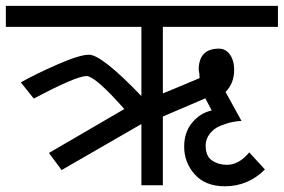

<svg xmlns="http://www.w3.org/2000/svg" viewBox="-30 -633 981 664"><path d="M754.9 -63Q796.4 -63 832 -106L886.2 -46.9Q828.1 11.2 748 11.2Q680.2 11.2 643.6 -29.8Q606.9 -70.8 606.9 -126Q606.9 -175.3 634.3 -208.5Q662.1 -242.2 702.1 -251L680.2 -293L533.2 -230V7.8H459V-204.1L183.1 -44.9L139.2 -104L399.9 -255.9Q301.8 -367.2 270 -370.1Q233.4 -370.1 86.9 -292L42 -348.1Q94.7 -377.9 168.9 -410.2Q245.6 -443.8 277.8 -443.8Q321.8 -443.8 459 -300.8V-540H-9.8V-612.8H931.2V-540H533.2V-310.1Q537.1 -311 660.2 -362.8Q660.2 -379.4 657.2 -391.1Q657.2 -464.8 727.1 -464.8Q750.5 -464.8 765.1 -444.3Q779.8 -423.8 779.8 -391.1Q779.8 -345.2 750 -314.9L805.2 -214.8Q793 -214.8 773.4 -210.9Q755.9 -207.5 732.9 -198.2Q710.4 -189.5 695.8 -170.9Q681.2 -152.3 681.2 -129.9Q681.2 -92.8 703.1 -78.1Q725.6 -63 754.9 -63Z"/></svg>

Font: Miedinger*
Style: Book
Weight: 400
Version: Version 001.000